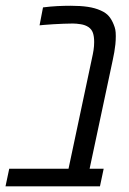

<svg xmlns="http://www.w3.org/2000/svg" viewBox="-41 -660 456 680"><path d="M-21.5 0 -8.3 -62.5H201.7L284.2 -451.2Q288.1 -468.3 290.3 -482.4Q292.5 -496.6 292.5 -511.2Q292.5 -530.8 288.1 -543.5Q283.7 -556.2 272.5 -564Q260.7 -571.8 244.9 -574.2Q229 -576.7 216.8 -576.7Q201.2 -576.7 183.3 -575.9Q165.5 -575.2 148.2 -574.2Q130.9 -573.2 115.2 -571.8L99.1 -570.3L111.3 -633.8Q138.2 -637.2 162.1 -638.4Q186 -639.6 209.5 -639.6Q244.6 -639.6 270.3 -635.7Q295.9 -631.8 315.4 -623Q334.5 -614.7 344.7 -602.5Q355 -590.3 361.8 -572.8Q365.7 -563.5 367.4 -554.9Q369.1 -546.4 369.1 -532.2Q369.1 -517.6 367.7 -503.4Q366.2 -489.3 363.8 -475.3Q361.3 -461.4 358.4 -447.8L276.4 -62.5H326.2L313 0Z"/></svg>

Font: Open Sans Condensed
Style: Italic
Weight: 400
Width: 3
Italic angle: -12°
Designer: Monotype Design Team
Foundry: Monotype Imaging Inc.
Version: Version 3.000